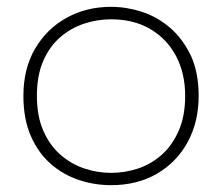

<svg xmlns="http://www.w3.org/2000/svg" viewBox="-20 -541 650 562"><path d="M305 1Q256 1 210 -14.5Q164 -30 127.8 -62Q91.5 -94 70 -143.5Q48.5 -193 48.5 -260.5Q48.5 -340.5 83 -399Q117.5 -457.5 175.5 -489.2Q233.5 -521 305 -521Q350 -521 395 -506.5Q440 -492 477.5 -460Q515 -428 539.5 -376.5Q561.5 -327 561.5 -260.5Q561.5 -185 529.8 -126Q498 -67 440.2 -33Q382.5 1 305 1ZM305 -35Q344.5 -35 382.5 -47.2Q420.5 -59.5 451.8 -86.5Q483 -113.5 502.5 -157Q522 -200.5 522 -260.5Q522 -326 495.5 -376.5Q469 -427 420.2 -455.8Q371.5 -484.5 305 -484.5Q265 -484.5 226.2 -471.8Q187.5 -459 156.2 -432Q125 -405 106.5 -362.5Q88 -320 88 -260.5Q88 -201.5 106.5 -159Q125 -116.5 156 -89Q187 -61.5 225.8 -48.2Q264.5 -35 305 -35Z"/></svg>

Font: Argentum Novus ExtraLight
Style: Regular
Weight: 250
Designer: Julieta Ulanovsky (font) & Cristiano Sobral (main changes)
Foundry: Julieta Ulanovsky (font) & Cristiano Sobral (main changes)
Version: Version 3.00;November 27, 2020;FontCreator 13.0.0.2655 64-bi